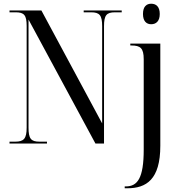

<svg xmlns="http://www.w3.org/2000/svg" viewBox="-20 -770 957 1030"><path d="M791 -640C816 -640 837 -655 837 -695C837 -736 816 -750 791 -750C767 -750 747 -736 747 -695C747 -655 767 -640 791 -640ZM31 0H232V-10H192C146 -10 133 -26 133 -86V-665L492 0H538V-629C538 -688 551 -704 597 -704H633V-714H429V-704H469C514 -704 528 -688 528 -630V-108L202 -714H31V-704H64C109 -704 123 -689 123 -631V-86C123 -26 108 -10 61 -10H31ZM649 240H663C765 240 840 193 840 12V-536H679V-526H685C733 -526 751 -512 751 -452V33C751 187 717 230 655 230H649Z"/></svg>

Font: Noto Serif Display Condensed
Style: Regular
Weight: 400
Width: 3
Designer: Monotype Design Team
Foundry: Monotype Imaging Inc.
Version: Version 2.009